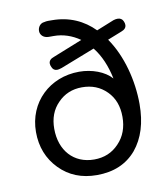

<svg xmlns="http://www.w3.org/2000/svg" viewBox="-75 -696 679 776"><g transform="rotate(-10 264.0 -308.0)"><path d="M48 -198C48 -137 68 -86 108 -45C148 -4 199 16 261 16C330 16 384 -7 423 -53C461 -99 480 -160 480 -237C480 -333 453 -439 400 -515L458 -538C472 -543 479 -551 479 -562C479 -567 478 -572 475 -578C471 -587 463 -592 452 -592C447 -592 441 -591 435 -589L363 -560C319 -605 261 -632 190 -632C179 -632 169 -633 158 -630C142 -629 131 -614 131 -598C131 -583 143 -568 166 -568H186C224 -568 260 -556 293 -533L173 -485C158 -480 151 -472 151 -461C151 -457 152 -452 155 -446C159 -436 166 -431 176 -431C182 -431 188 -433 195 -435L336 -490C364 -455 383 -410 394 -357C366 -389 314 -408 262 -408C141 -408 48 -320 48 -198ZM123 -198C123 -241 136 -276 163 -303C189 -330 222 -344 262 -344C303 -344 336 -331 363 -304C390 -277 403 -242 403 -198C403 -155 390 -119 363 -91C336 -62 302 -48 261 -48C177 -48 123 -109 123 -198Z"/></g></svg>

Font: Dongle Light
Style: Regular
Weight: 300
Designer: Yanghee Ryu
Foundry: Yanghee Ryu
Version: Version 2.000